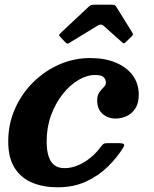

<svg xmlns="http://www.w3.org/2000/svg" viewBox="-20 -782 656 817"><path d="M257.5 -602.5Q261.5 -598 265 -596.8Q268.5 -595.5 275 -599.5L395.5 -673Q409.5 -682 420.5 -672.5L499 -602.5Q504.5 -598 506.8 -597.5Q509 -597 515.5 -603L540.5 -627.5Q545 -632 545.8 -634.8Q546.5 -637.5 544 -641.5L474.5 -753.5Q471.5 -758.5 467.2 -760.2Q463 -762 453 -762H385.5Q374.5 -762 369 -760.8Q363.5 -759.5 357.5 -753.5L238.5 -642Q232.5 -636 231.5 -633.8Q230.5 -631.5 235.5 -626ZM570.5 -379.5Q570.5 -425.5 545.2 -460.5Q520 -495.5 473.5 -515.2Q427 -535 363.5 -535Q295.5 -535 233.2 -508Q171 -481 121.8 -432.5Q72.5 -384 43.8 -319.5Q15 -255 15 -180Q15 -110 42.5 -67Q70 -24 117.5 -4.5Q165 15 225 15Q293.5 15 346.8 -9.8Q400 -34.5 439.2 -73.2Q478.5 -112 504.5 -154Q511.5 -165 506 -169Q500.5 -173 485.5 -173H438.5Q425 -173 420 -169.2Q415 -165.5 409.5 -158Q391 -132.5 366 -111.8Q341 -91 312.2 -78.8Q283.5 -66.5 254.5 -66.5Q227.5 -66.5 211 -79.5Q194.5 -92.5 186.5 -117.8Q178.5 -143 178.5 -180Q178.5 -240 197.2 -291.2Q216 -342.5 246.5 -381.2Q277 -420 313.5 -441.5Q350 -463 385.5 -463Q411 -463 420.8 -453.8Q430.5 -444.5 430.5 -429.5Q430.5 -419.5 421.2 -410.8Q412 -402 402.8 -389.2Q393.5 -376.5 393.5 -355.5Q393.5 -317 416.8 -297.2Q440 -277.5 472 -277.5Q496.5 -277.5 519 -288Q541.5 -298.5 556 -320.8Q570.5 -343 570.5 -379.5Z"/></svg>

Font: Besley
Style: Bold Italic
Weight: 700
Italic angle: -13°
Designer: Owen Earl
Foundry: indestructible type*
Version: Version 2.001